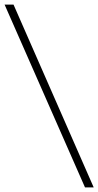

<svg xmlns="http://www.w3.org/2000/svg" viewBox="-32 -763 429 838"><path d="M339 55 -12 -743H27L377 55Z"/></svg>

Font: Saira Expanded Thin
Style: Regular
Weight: 250
Width: 7
Designer: Hector Gatti with collaboration of the Omnibus-Type team
Foundry: Omnibus-Type
Version: Version 1.101